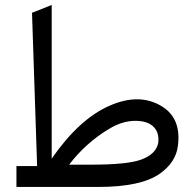

<svg xmlns="http://www.w3.org/2000/svg" viewBox="-20 -738 767 758"><path d="M252.9 -87.9H340.3Q486.3 -87.9 540 -108.9Q595.7 -130.4 604.5 -172.9Q608.9 -207.5 593.3 -229Q575.2 -253.9 538.1 -259.3Q473.6 -268.6 407.2 -227.1Q317.4 -172.4 252.9 -87.9ZM368.7 0H44.9V-82.5H126.5L106.4 -687.5L184.1 -718.3V-111.8Q293.5 -269.5 414.1 -321.3Q529.8 -371.6 617.2 -319.3Q697.3 -271.5 682.1 -160.6Q673.8 -96.7 610.8 -52.2Q536.6 0 368.7 0Z"/></svg>

Font: Elshan
Style: Regular
Weight: 400
Foundry: DejaVu fonts team - Redesigned by Saber Rastikerdar (Samim font) - Edited by Jalil Hamdollahi
Version: Version 0.9.9; ttfautohint (v1.4.1.5-446e)